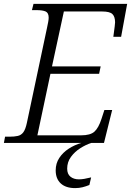

<svg xmlns="http://www.w3.org/2000/svg" viewBox="-37 -734 675 986"><path d="M-17 0 -11 -32H11Q37 -32 54.5 -36Q72 -40 83 -55Q94 -70 101 -103L204 -589Q208 -607 210.5 -621Q213 -635 213 -643Q213 -668 197.5 -675Q182 -682 150 -682H127L135 -714H616L585 -545H545Q546 -552 548 -567.5Q550 -583 552 -598Q554 -613 554 -619Q554 -648 540.5 -661.5Q527 -675 488 -675H291L230 -393H480L472 -355H222L155 -39H379Q427 -39 448 -58Q469 -77 484 -123L499 -169H539L497 0ZM349 232Q301 232 275 208Q249 184 249 141Q249 105 267.5 77Q286 49 316 29.5Q346 10 381 0H432Q404 9 375.5 27Q347 45 327.5 71.5Q308 98 308 132Q308 160 325 173.5Q342 187 368 187Q381 187 396 184.5Q411 182 431 177L422 216Q405 223 387 227.5Q369 232 349 232Z"/></svg>

Font: Noto Serif Light
Style: Italic
Weight: 300
Italic angle: -12°
Designer: Monotype Design Team
Foundry: Monotype Imaging Inc.
Version: Version 2.013